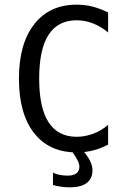

<svg xmlns="http://www.w3.org/2000/svg" viewBox="-20 -636 540 816"><path d="M329.1 0Q351.6 25.4 362.3 46.9Q373 68.4 373 87.9Q373 123 348.6 141.6Q324.2 160.2 276.4 160.2Q258.8 160.2 240.7 157.7Q222.7 155.3 205.1 150.4V97.7Q218.8 104.5 234.4 107.4Q250 110.4 268.6 110.4Q292 110.4 304.7 100.6Q317.4 90.8 317.4 72.3Q317.4 59.6 308.1 42.5Q298.8 25.4 281.2 0ZM439.5 -21.5Q408.2 -4.9 375.5 3.4Q342.8 11.7 305.7 11.7Q189.5 11.7 125 -70.3Q60.5 -152.3 60.5 -301.8Q60.5 -450.2 125.5 -533.2Q190.4 -616.2 305.7 -616.2Q342.8 -616.2 375.5 -607.4Q408.2 -598.6 439.5 -583V-498Q409.2 -523.4 375 -536.6Q340.8 -549.8 305.7 -549.8Q226.6 -549.8 186.5 -488.3Q146.5 -426.8 146.5 -301.8Q146.5 -177.7 186.5 -116.2Q226.6 -54.7 305.7 -54.7Q340.8 -54.7 375.5 -67.4Q410.2 -80.1 439.5 -105.5Z"/></svg>

Font: BabelStone Mayan Numerals
Style: Regular
Weight: 400
Designer: Andrew West
Foundry: BabelStone
Version: Version 11.000 June 09, 2018